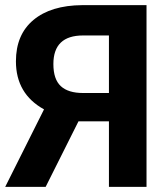

<svg xmlns="http://www.w3.org/2000/svg" viewBox="-34 -731 650 751"><path d="M392.1 0V-256.3H272.9L144.5 0H-13.7L138.2 -303.2Q28.3 -363.8 28.3 -491.2Q28.3 -595.7 96.7 -652.8Q165 -710 287.6 -710.9H539.1V0ZM174.8 -480.5Q174.8 -420.9 203.9 -394Q232.9 -367.2 291 -367.2H392.1V-592.3H291Q174.8 -592.3 174.8 -480.5Z"/></svg>

Font: Roboto
Style: Bold
Weight: 700
Designer: Google
Version: Version 2.134; 2016; ttfautohint (v1.6)